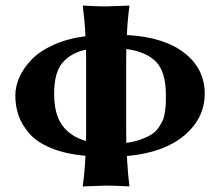

<svg xmlns="http://www.w3.org/2000/svg" viewBox="-20 -668 792 691"><path d="M287.6 -107.4Q214.8 -113.8 163.3 -135.3Q111.8 -156.7 85 -188.2Q58.1 -219.7 46.6 -252.9Q35.2 -286.1 35.2 -324.2Q35.2 -357.4 49.8 -390.1Q64.5 -422.9 93.5 -453.4Q122.6 -483.9 172.9 -506.6Q223.1 -529.3 287.6 -537.6Q284.7 -597.7 277.8 -645L279.8 -647.9Q327.6 -645 361.8 -645L444.8 -647.9L445.8 -645Q439.5 -602.1 436.5 -542Q570.3 -534.7 643.6 -477.5Q716.8 -420.4 716.8 -331.1Q716.8 -242.2 642.8 -180.2Q568.8 -118.2 436.5 -106.4Q439.5 -47.4 445.8 0L443.8 2.9Q396 0 361.8 0L278.8 2.9L277.8 0Q284.7 -44.9 287.6 -107.4ZM289.6 -160.6Q290 -186.5 290 -200.2V-444.8Q290 -464.8 289.6 -489.3Q235.4 -478 205.1 -442.4Q174.8 -406.7 174.8 -331.1Q174.8 -256.8 204.3 -216.6Q233.9 -176.3 289.6 -160.6ZM434.6 -153.8Q464.4 -157.7 487.3 -166.3Q510.3 -174.8 525.1 -184.1Q540 -193.4 550.3 -208.3Q560.5 -223.1 565.7 -234.4Q570.8 -245.6 573.5 -264.6Q576.2 -283.7 576.7 -294.2Q577.1 -304.7 577.1 -324.2Q577.1 -409.2 541.7 -445.6Q506.3 -481.9 434.6 -491.7Q434.1 -472.7 434.1 -444.8V-200.2Q434.1 -178.7 434.6 -153.8Z"/></svg>

Font: Linux Biolinum O
Style: Bold
Weight: 700
Designer: Philipp H. Poll
Foundry: Philipp H. Poll
Version: Version 1.3.2